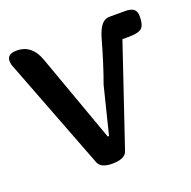

<svg xmlns="http://www.w3.org/2000/svg" viewBox="-106 -597 690 693"><g transform="rotate(-20 238.5 -251.0)"><path d="M445 -502Q466 -502 476.5 -494Q487 -486 487 -465Q487 -433 474.5 -421.5Q462 -410 423 -410H400L270 -25Q260 0 212 0Q169 0 159 -25L-5 -452Q-10 -463 -10 -475Q-10 -502 27 -502Q86 -502 109 -435L230 -98H235L280 -279Q304 -344 331 -440Q345 -488 367 -498Q374 -502 385 -502Z"/></g></svg>

Font: Marmelad
Style: Regular
Weight: 400
Designer: Manvel Shmavonyan
Foundry: Cyreal
Version: Version 1.001;PS 001.001;hotconv 1.0.88;makeotf.lib2.5.64775